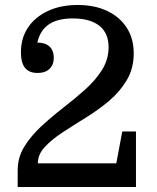

<svg xmlns="http://www.w3.org/2000/svg" viewBox="-20 -751 629 771"><path d="M132 -95H447L471 -223H526V0H51V-66Q51 -119 77.5 -162Q104 -205 145.5 -243.5Q187 -282 233.5 -318Q280 -354 321.5 -391Q363 -428 389.5 -470Q416 -512 416 -562Q416 -618 379 -647.5Q342 -677 272 -677Q211 -677 176 -653Q141 -629 130 -580Q162 -580 179 -564Q196 -548 196 -519Q196 -491 179 -474.5Q162 -458 131 -458Q97 -458 80.5 -478.5Q64 -499 64 -541Q64 -598 92.5 -640.5Q121 -683 172.5 -707Q224 -731 292 -731Q360 -731 410.5 -707Q461 -683 489 -639.5Q517 -596 517 -537Q517 -476 489 -429Q461 -382 417.5 -345.5Q374 -309 324.5 -278.5Q275 -248 231.5 -219.5Q188 -191 160 -161Q132 -131 132 -95Z"/></svg>

Font: Domine
Style: Regular
Weight: 400
Designer: Pablo Impallari, Rodrigo Fuenzalida, Brenda Gallo
Foundry: Pablo Impallari, Rodrigo Fuenzalida, Brenda Gallo
Version: Version 2.000